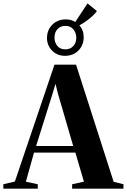

<svg xmlns="http://www.w3.org/2000/svg" viewBox="-69 -1134 762 1154"><path d="M20.5 -43 258.5 -745.5H388L614 -41.5L673 -26.5V0H364.5V-26.5L435.5 -42L384 -217H135.5L86.5 -42L158 -26.5V0H-49V-26.5ZM371 -256.5 280 -568.5 264.5 -630.5 246 -568 148 -256.5ZM322 -798.5Q274.5 -798.5 244 -829.8Q213.5 -861 213.5 -905Q213.5 -954 245.5 -985.8Q277.5 -1017.5 327 -1017.5Q359 -1017.5 383.5 -1002L457 -1113.5L513.5 -1067.5Q502.5 -1052 485 -1036Q467.5 -1020 447.5 -1006Q427.5 -992 408 -981.5Q434.5 -952 434 -910.5Q434 -862.5 402.5 -830.5Q371 -798.5 322 -798.5ZM324 -837.5Q353.5 -837.5 371.5 -857Q389.5 -876.5 389.5 -907.5Q389.5 -936 372.2 -957.2Q355 -978.5 324 -978.5Q294.5 -978.5 276.5 -959Q258.5 -939.5 258.5 -908Q258.5 -880 275 -858.8Q291.5 -837.5 324 -837.5Z"/></svg>

Font: Merriweather 120pt
Style: Bold
Weight: 700
Designer: Eben Sorkin
Foundry: Eben Sorkin
Version: Version 2.100